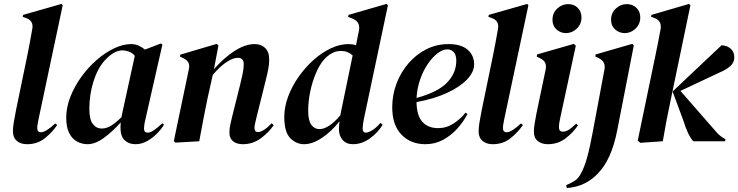

<svg xmlns="http://www.w3.org/2000/svg" viewBox="-20 -721 3768 980"><path d="M118 15Q85 15 65.5 -2Q46 -19 46 -51Q46 -69 50 -94.5Q54 -120 62 -160L119 -436Q127 -474 132.5 -505Q138 -536 145 -575Q152 -615 113 -629L96 -635L98 -645L294 -701L300 -694L177 -114Q174 -99 172 -87.5Q170 -76 170 -68Q170 -46 189 -46Q214 -46 262 -91L272 -83Q247 -46 209 -15.5Q171 15 118 15Z M427 15Q399 15 374 2Q349 -11 333.5 -41Q318 -71 318 -120Q318 -173 339 -226.5Q360 -280 395 -328.5Q430 -377 473 -414.5Q516 -452 562 -474Q608 -496 649 -496Q669 -496 686.5 -488.5Q704 -481 720 -468L801 -499L809 -494L722 -111Q715 -83 715 -65Q715 -44 734 -44Q748 -44 766.5 -57Q785 -70 809 -92L817 -84Q802 -60 779.5 -37.5Q757 -15 729.5 0Q702 15 671 15Q637 15 616 -5.5Q595 -26 595 -69Q595 -83 596 -96Q556 -51 511.5 -18Q467 15 427 15ZM436 -165Q436 -112 453.5 -88.5Q471 -65 500 -65Q524 -65 548 -80Q572 -95 600 -123Q602 -135 605 -148L668 -436Q655 -452 637 -458Q619 -464 605 -464Q562 -464 515 -413Q478 -372 457 -305Q436 -238 436 -165Z M876 7 867 0 944 -368Q953 -407 916 -424L899 -432L900 -442L1086 -497L1095 -489L1072 -368Q1124 -427 1178 -461.5Q1232 -496 1280 -496Q1312 -496 1333 -476.5Q1354 -457 1354 -416Q1354 -395 1350 -372.5Q1346 -350 1340 -326L1287 -113Q1283 -97 1281 -86.5Q1279 -76 1279 -68Q1279 -47 1296 -47Q1324 -47 1367 -92L1377 -82Q1352 -45 1311 -15Q1270 15 1220 15Q1187 15 1169 -0.5Q1151 -16 1151 -44Q1151 -65 1156 -87.5Q1161 -110 1167 -134L1206 -290Q1214 -322 1219 -347Q1224 -372 1224 -393Q1224 -411 1216 -418.5Q1208 -426 1194 -426Q1170 -426 1137.5 -405Q1105 -384 1066 -339L1038 -213Q1027 -160 1017 -107Q1007 -54 997 0Z M1532 15Q1492 15 1461.5 -16Q1431 -47 1431 -124Q1431 -176 1451 -229Q1471 -282 1504.5 -329.5Q1538 -377 1580.5 -415Q1623 -453 1669 -474.5Q1715 -496 1759 -496Q1779 -496 1797 -490L1812 -565Q1821 -610 1779 -626L1757 -635L1759 -645L1953 -701L1960 -694L1837 -112Q1834 -96 1832.5 -85.5Q1831 -75 1831 -65Q1831 -44 1848 -44Q1860 -44 1880.5 -56.5Q1901 -69 1922 -94L1933 -84Q1909 -44 1868 -14.5Q1827 15 1781 15Q1748 15 1729 -6.5Q1710 -28 1710 -62Q1710 -79 1713 -102Q1672 -50 1623.5 -17.5Q1575 15 1532 15ZM1553 -156Q1553 -106 1569 -84Q1585 -62 1611 -62Q1657 -62 1717 -132Q1718 -137 1719 -143L1780 -438Q1755 -461 1721 -461Q1696 -461 1674.5 -449.5Q1653 -438 1634 -417Q1611 -391 1592.5 -347.5Q1574 -304 1563.5 -253.5Q1553 -203 1553 -156Z M2151 15Q2076 15 2029 -34Q1982 -83 1982 -173Q1982 -237 2004 -295Q2026 -353 2065.5 -398.5Q2105 -444 2157 -470Q2209 -496 2270 -496Q2333 -496 2366.5 -467.5Q2400 -439 2400 -392Q2400 -353 2363.5 -315Q2327 -277 2261 -246.5Q2195 -216 2106 -200Q2107 -131 2136 -99Q2165 -67 2216 -67Q2259 -67 2295 -90.5Q2331 -114 2356 -146L2366 -139Q2346 -100 2314.5 -65Q2283 -30 2242 -7.5Q2201 15 2151 15ZM2263 -469Q2240 -469 2213.5 -449Q2187 -429 2163.5 -394.5Q2140 -360 2124.5 -315.5Q2109 -271 2106 -221Q2216 -251 2262.5 -300Q2309 -349 2309 -411Q2309 -441 2296 -455Q2283 -469 2263 -469Z M2495 15Q2462 15 2442.5 -2Q2423 -19 2423 -51Q2423 -69 2427 -94.5Q2431 -120 2439 -160L2496 -436Q2504 -474 2509.5 -505Q2515 -536 2522 -575Q2529 -615 2490 -629L2473 -635L2475 -645L2671 -701L2677 -694L2554 -114Q2551 -99 2549 -87.5Q2547 -76 2547 -68Q2547 -46 2566 -46Q2591 -46 2639 -91L2649 -83Q2624 -46 2586 -15.5Q2548 15 2495 15Z M2869 -552Q2841 -552 2820.5 -570.5Q2800 -589 2800 -620Q2800 -655 2824.5 -677.5Q2849 -700 2880 -700Q2910 -700 2929 -681Q2948 -662 2948 -632Q2948 -598 2924 -575Q2900 -552 2869 -552ZM2776 15Q2745 15 2725 -1Q2705 -17 2705 -48Q2705 -66 2709 -91Q2713 -116 2718 -141L2765 -366Q2774 -407 2736 -424L2720 -432L2721 -443L2909 -497L2919 -488L2841 -126Q2837 -108 2835 -95.5Q2833 -83 2833 -71Q2833 -49 2853 -49Q2868 -49 2883 -58.5Q2898 -68 2921 -90L2930 -81Q2905 -44 2866.5 -14.5Q2828 15 2776 15Z M3169 -552Q3141 -552 3120 -570.5Q3099 -589 3099 -620Q3099 -655 3123.5 -677.5Q3148 -700 3179 -700Q3209 -700 3228.5 -681Q3248 -662 3248 -632Q3248 -598 3224 -575Q3200 -552 3169 -552ZM2873 239 2870 224Q2894 214 2913 202Q2932 190 2945 165Q2962 135 2976.5 83.5Q2991 32 3006 -50L3065 -365Q3074 -407 3033 -426L3019 -432L3020 -443L3207 -497L3215 -489L3130 -54Q3101 94 3032 164Q3004 195 2964 215Q2924 235 2873 239Z M3248 8 3235 -3 3325 -436Q3332 -471 3339 -505Q3346 -539 3352 -574Q3358 -616 3320 -629L3303 -636L3305 -645L3497 -701L3504 -694L3404 -214Q3391 -153 3381.5 -103.5Q3372 -54 3363 0ZM3519 0Q3505 -14 3491.5 -43Q3478 -72 3470 -100L3413 -254L3663 -490Q3690 -489 3709 -473Q3728 -457 3728 -428Q3728 -402 3707.5 -383.5Q3687 -365 3653 -351L3453 -257L3633 -51Q3643 -39 3652.5 -31Q3662 -23 3675 -15L3683 -10L3681 0Z"/></svg>

Font: DeepMind Serif Display
Style: Italic
Weight: 400
Italic angle: -12°
Designer: Frank Grießhammer / Modifications: Colophon Foundry
Foundry: Colophon Foundry
Version: Version 5.003; ttfautohint (v1.8.2)